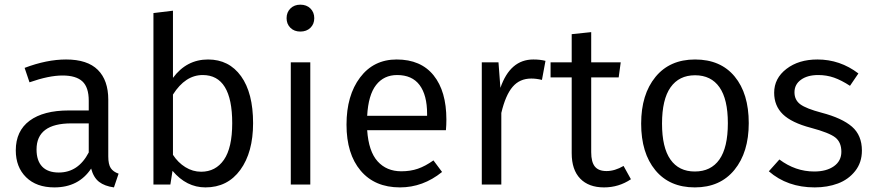

<svg xmlns="http://www.w3.org/2000/svg" viewBox="-20 -794 3766 826"><path d="M445.8 -121.1Q445.8 -86.9 456.5 -70.8Q467.3 -54.7 490.2 -46.9L470.2 12.2Q430.2 6.8 406.2 -11.7Q382.3 -30.3 372.1 -68.8Q318.4 12.2 213.9 12.2Q136.7 12.2 92.3 -31.5Q47.9 -75.2 47.9 -147Q47.9 -230.5 107.4 -274.7Q167 -318.8 275.9 -318.8H361.8V-360.8Q361.8 -418.5 334.5 -443.8Q307.1 -469.2 249 -469.2Q190.4 -469.2 106.9 -439.9L85.9 -502Q181.2 -538.1 264.2 -538.1Q356 -538.1 400.9 -493.4Q445.8 -448.7 445.8 -365.2ZM232.9 -51.8Q316.9 -51.8 361.8 -138.2V-263.2H287.1Q137.2 -263.2 137.2 -150.9Q137.2 -102.5 161.6 -77.1Q186 -51.8 232.9 -51.8Z M875 -538.1Q965.3 -538.1 1017.1 -466.1Q1068.8 -394 1068.8 -264.2Q1068.8 -138.7 1013.9 -63.2Q959 12.2 863.8 12.2Q782.2 12.2 722.2 -59.1L712.9 0H640.1V-737.8L724.1 -748V-459Q782.7 -538.1 875 -538.1ZM845.2 -55.2Q907.7 -55.2 943.4 -106.7Q979 -158.2 979 -264.2Q979 -471.2 852.1 -471.2Q777.3 -471.2 724.1 -387.2V-127.9Q745.6 -94.7 777.3 -75Q809.1 -55.2 845.2 -55.2Z M1272 -773.9Q1298.8 -773.9 1315.4 -757.6Q1332 -741.2 1332 -715.8Q1332 -690.4 1315.4 -674.3Q1298.8 -658.2 1272 -658.2Q1245.6 -658.2 1229.2 -674.6Q1212.9 -690.9 1212.9 -715.8Q1212.9 -741.2 1229.5 -757.6Q1246.1 -773.9 1272 -773.9ZM1314.9 -525.9V0H1231V-525.9Z M1900.4 -279.8Q1900.4 -256.3 1898.4 -233.9H1559.6Q1565.9 -142.6 1604.5 -99.9Q1643.1 -57.1 1706.5 -57.1Q1745.6 -57.1 1777.6 -68.1Q1809.6 -79.1 1844.7 -104L1881.8 -54.2Q1799.8 12.2 1700.7 12.2Q1592.3 12.2 1531.5 -59.8Q1470.7 -131.8 1470.7 -257.8Q1470.7 -383.3 1529.1 -460.7Q1587.4 -538.1 1686.5 -538.1Q1790.5 -538.1 1845.5 -469.7Q1900.4 -401.4 1900.4 -279.8ZM1817.4 -295.9V-304.2Q1817.4 -384.8 1785.2 -428Q1752.9 -471.2 1688.5 -471.2Q1631.3 -471.2 1597.9 -428.2Q1564.5 -385.3 1559.6 -295.9Z M2274.4 -538.1Q2304.2 -538.1 2326.7 -532.2L2311.5 -450.2Q2287.6 -456.1 2265.6 -456.1Q2215.8 -456.1 2185.3 -420.4Q2154.8 -384.8 2136.7 -308.1V0H2052.7V-525.9H2124.5L2132.8 -416Q2174.8 -538.1 2274.4 -538.1Z M2662.6 -80.1 2694.3 -22.9Q2642.1 12.2 2578.6 12.2Q2512.7 12.2 2476.1 -25.6Q2439.5 -63.5 2439.5 -134.8V-460.9H2348.6V-525.9H2439.5V-647L2523.4 -655.8V-525.9H2650.4L2641.6 -460.9H2523.4V-139.2Q2523.4 -97.2 2539.1 -77.6Q2554.7 -58.1 2589.4 -58.1Q2625 -58.1 2662.6 -80.1Z M2970.2 -538.1Q3080.1 -538.1 3140.6 -464.8Q3201.2 -391.6 3201.2 -264.2Q3201.2 -138.7 3139.6 -63.2Q3078.1 12.2 2969.2 12.2Q2860.4 12.2 2799.3 -61.8Q2738.3 -135.7 2738.3 -262.2Q2738.3 -387.7 2799.8 -462.9Q2861.3 -538.1 2970.2 -538.1ZM2828.1 -262.2Q2828.1 -159.2 2864.3 -107.7Q2900.4 -56.2 2969.2 -56.2Q3038.6 -56.2 3075 -107.9Q3111.3 -159.7 3111.3 -264.2Q3111.3 -367.2 3075.2 -418.7Q3039.1 -470.2 2970.2 -470.2Q2901.4 -470.2 2864.7 -418.2Q2828.1 -366.2 2828.1 -262.2Z M3496.6 -538.1Q3594.2 -538.1 3672.9 -478L3636.7 -424.8Q3600.1 -448.7 3568.1 -460Q3536.1 -471.2 3500 -471.2Q3453.6 -471.2 3425.8 -450.9Q3397.9 -430.7 3397.9 -397Q3397.9 -363.8 3423.1 -345.2Q3448.2 -326.7 3514.6 -309.1Q3602.5 -286.1 3645.3 -249Q3688 -211.9 3688 -146Q3688 -94.7 3658.9 -58.1Q3629.9 -21.5 3584.7 -4.6Q3539.6 12.2 3484.9 12.2Q3367.2 12.2 3287.6 -57.1L3333 -107.9Q3401.9 -56.2 3482.9 -56.2Q3535.6 -56.2 3567.6 -78.9Q3599.6 -101.6 3599.6 -141.1Q3599.6 -182.1 3573.5 -202.6Q3547.4 -223.1 3468.8 -244.1Q3385.3 -266.1 3347.9 -302.5Q3310.5 -338.9 3310.5 -395Q3310.5 -457 3363.3 -497.6Q3416 -538.1 3496.6 -538.1Z"/></svg>

Font: Fira Sans Book
Style: Regular
Weight: 350
Designer: Carrois Corporate & Edenspiekermann AG
Foundry: Carrois Corporate GbR & Edenspiekermann AG
Version: Version 4.203;PS 004.203;hotconv 1.0.88;makeotf.lib2.5.64775